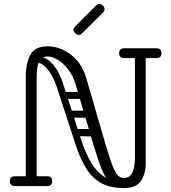

<svg xmlns="http://www.w3.org/2000/svg" viewBox="-20 -945 870 975"><path d="M610 10Q585 10 566 2.5Q547 -5 530 -25.5Q513 -46 496.5 -86Q480 -126 460 -192L364 -516Q351 -560 326.5 -592Q302 -624 274 -641Q246 -658 222 -658Q196 -658 184 -641Q172 -624 169 -598Q166 -572 166 -545V-28Q166 -16 159 -8Q152 0 138 0Q111 0 111 -26V-557Q111 -626 135 -668Q159 -710 223 -710Q260 -710 299 -692.5Q338 -675 370.5 -638.5Q403 -602 419 -545L515 -215Q538 -137 553 -100Q568 -63 581 -52Q594 -41 610 -41Q631 -41 643 -55.5Q655 -70 660 -92Q665 -114 665 -135V-669Q665 -695 692 -695Q720 -695 720 -671V-114Q720 -64 696 -27Q672 10 610 10ZM56 0Q30 0 30 -25Q30 -50 56 -50H219Q245 -50 245 -25Q245 0 219 0ZM611 -650Q585 -650 585 -675Q585 -700 611 -700H774Q800 -700 800 -675Q800 -650 774 -650ZM356 -272Q356 -290 374 -290H468Q484 -290 484 -270Q484 -251 469 -251L374 -254Q356 -254 356 -272ZM295 -461Q295 -478 312 -478H406Q424 -478 424 -462Q424 -443 407 -443H313Q295 -443 295 -461ZM327 -366Q327 -383 344 -383H438Q455 -383 455 -364Q455 -347 438 -347H344Q327 -347 327 -366ZM162 -660Q200 -660 226.5 -639Q253 -618 270.5 -588Q288 -558 297 -530L396 -224Q416 -165 443 -119Q470 -73 510 -47Q550 -21 606 -21L610 10Q542 10 496.5 -14Q451 -38 420.5 -85.5Q390 -133 367 -201L269 -501Q260 -530 244 -559.5Q228 -589 207 -608.5Q186 -628 162 -628ZM395 -774Q389 -768 380 -768Q370 -768 362 -776Q353 -785 353 -794Q353 -802 360 -809L467 -916Q476 -925 485 -925Q494 -925 503 -916Q511 -908 511 -898Q511 -889 502 -880Z"/></svg>

Font: Agu Display
Style: Regular
Weight: 400
Designer: Oluwaseun Badejo
Version: Version 1.103